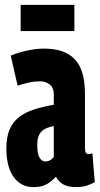

<svg xmlns="http://www.w3.org/2000/svg" viewBox="-20 -752 407 782"><path d="M5.8 -146.6Q5.8 -192.4 18.7 -223.5Q31.6 -254.6 56.7 -274.3Q81.8 -294 117.7 -305.8Q153.6 -317.6 199 -325.2V-368.8Q199 -394.2 182.7 -407.5Q166.4 -420.8 143.2 -420.8Q134 -420.8 121.4 -419.6Q108.8 -418.4 91.9 -414.5Q75 -410.6 51.8 -402.8L23.8 -525.4Q54.2 -538.6 91.4 -546.3Q128.6 -554 156.8 -554Q219.6 -554 256.6 -532.4Q293.6 -510.8 309.8 -470.4Q326 -430 326 -372.4V-151.8Q326 -135.2 329.8 -129.8Q333.6 -124.4 338.4 -124.4Q342.6 -124.4 347.5 -125.2Q352.4 -126 356.2 -128.2L366 -10.2Q351.6 -2 333.7 4Q315.8 10 289.2 10Q257 10 237.7 -1Q218.4 -12 208 -32Q195 -18.6 181.8 -9.1Q168.6 0.4 153.3 5.2Q138 10 116 10Q86.6 10 65.6 -2.9Q44.6 -15.8 31.2 -37.5Q17.8 -59.2 11.8 -87.5Q5.8 -115.8 5.8 -146.6ZM131.8 -160.4Q131.8 -125.2 141.1 -109.8Q150.4 -94.4 164.6 -94.4Q172 -94.4 178.4 -96.7Q184.8 -99 190.2 -103.5Q195.6 -108 199 -113V-238.6Q185 -235.8 173 -231.5Q161 -227.2 151.4 -218.8Q141.8 -210.4 136.8 -196.6Q131.8 -182.8 131.8 -160.4ZM64.1 -625.5V-732.3H282.9V-625.5Z"/></svg>

Font: Georama ExtraCondensed Thin
Style: Regular
Weight: 100
Width: 2
Designer: Jean-Baptiste Levee
Foundry: Production Type
Version: Version 1.001